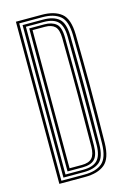

<svg xmlns="http://www.w3.org/2000/svg" viewBox="-122 -857 604 915"><g transform="rotate(-15 180.0 -400.0)"><path d="M53 0V-800H180.5Q242.8 -800 277 -772.4Q311.2 -744.8 312.5 -667Q314.5 -542.5 314.8 -414.8Q315 -287 312.5 -133.2Q311.2 -56 277.1 -28Q243 0 180 0ZM66.2 -11.8H180Q236.8 -11.8 267.4 -37.1Q298 -62.5 299.2 -133.5Q301.5 -267.2 301.5 -397.1Q301.5 -527 299.2 -666.8Q298 -738.8 267.1 -763.5Q236.2 -788.2 180.5 -788.2H66.2ZM79.5 -23.8V-776.2H180.5Q231.8 -776.2 258.4 -753.5Q285 -730.8 286 -666.8Q288.2 -532.8 288.2 -403Q288.2 -273.2 286 -133.8Q285 -68.2 257.6 -46Q230.2 -23.8 180 -23.8ZM92.8 -35.5H180Q227.8 -35.5 250 -57.6Q272.2 -79.8 272.8 -133.2Q273.8 -225.8 274.1 -311.6Q274.5 -397.5 274.1 -484.5Q273.8 -571.5 272.8 -667Q272.2 -720.5 250.2 -742.5Q228.2 -764.5 180.5 -764.5H92.8ZM106 -47.2V-752.8H180.5Q217.2 -752.8 238.1 -735.5Q259 -718.2 259.5 -667Q261 -530.5 261.1 -403.4Q261.2 -276.2 259.5 -133.2Q259 -86.2 240.2 -66.8Q221.5 -47.2 180 -47.2ZM119.2 -59.2H180Q214.5 -59.2 230.1 -76Q245.8 -92.8 246.2 -133.2Q247.5 -252.8 247.9 -381.5Q248.2 -510.2 246.2 -667Q245.8 -709.2 229.4 -725Q213 -740.8 180.5 -740.8H119.2Z"/></g></svg>

Font: Big Shoulders Inline Display
Style: Regular
Weight: 400
Designer: Patric King
Foundry: XO Type Co
Version: Version 1.000